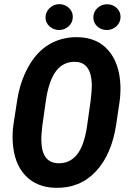

<svg xmlns="http://www.w3.org/2000/svg" viewBox="-20 -901 630 931"><path d="M250 9.8Q156.2 7.8 101.3 -51.8Q46.4 -111.3 41.5 -217.3Q39.6 -253.9 44.4 -291.5L62.5 -409.7Q76.7 -504.4 117.7 -577.6Q158.7 -650.9 219.7 -686.5Q280.8 -722.2 357.4 -720.7Q452.1 -718.8 506.1 -656Q560.1 -593.3 564 -484.4Q564.9 -443.4 559.6 -406.7L543.5 -297.9Q521.5 -151.4 444.6 -69.6Q367.7 12.2 250 9.8ZM419.4 -411.6Q425.3 -461.9 425.3 -489.3Q422.9 -598.1 346.7 -601.1Q288.1 -603.5 252.2 -556.9Q216.3 -510.3 202.1 -410.6L185.1 -291Q179.2 -242.7 180.7 -215.3Q183.1 -112.8 261.2 -109.4Q316.9 -107.4 352.5 -150.4Q388.2 -193.4 402.3 -291ZM200.7 -815.9Q200.7 -841.8 219.5 -860.8Q238.3 -879.9 266.6 -880.9Q294.9 -880.9 314 -862.8Q333 -844.7 333 -819.8Q333 -792.5 314 -774.4Q294.9 -756.3 267.6 -755.4Q239.7 -755.4 220.2 -773.2Q200.7 -791 200.7 -815.9ZM432.6 -815.9Q432.6 -843.3 451.7 -861.3Q470.7 -879.4 498 -880.4Q526.9 -880.4 545.7 -862.5Q564.5 -844.7 564.5 -819.8Q564.5 -792.5 545.4 -774.4Q526.4 -756.3 499 -755.4Q470.2 -755.4 451.4 -773.2Q432.6 -791 432.6 -815.9Z"/></svg>

Font: TypoPRO Roboto
Style: Bold Italic
Weight: 700
Italic angle: -12°
Designer: Google
Version: Version 2.136; 2016